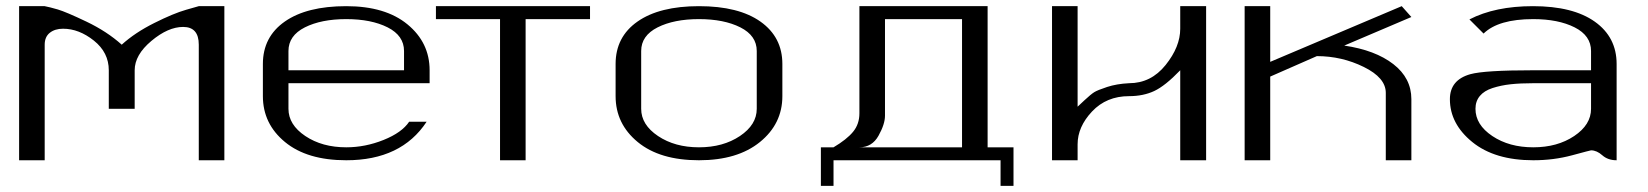

<svg xmlns="http://www.w3.org/2000/svg" viewBox="-20 -520 5349 623"><path d="M42 -500H125Q140.6 -497.1 167.5 -489.3Q194.3 -481.4 260.7 -449.7Q327.1 -418 375 -375Q418 -414.1 480.5 -445.3Q543 -476.6 584 -488.3L625 -500H708V0H625V-375Q625 -432.6 574.2 -432.6Q525.4 -432.6 471.2 -387.2Q417 -341.8 417 -292V-167H333V-292Q333 -349.6 284.7 -388.2Q236.3 -426.8 184.6 -426.8Q158.2 -426.8 141.6 -413.6Q125 -400.4 125 -375V0H42Z M1374 -250H916V-167Q916 -115.2 970.7 -78.6Q1025.4 -42 1103.5 -42Q1165 -42 1224.6 -65.9Q1284.2 -89.8 1307.6 -125H1364.3Q1282.2 0 1103.5 0Q976.6 0 904.8 -59.1Q833 -118.2 833 -208V-312.5Q833 -400.4 904.3 -450.2Q975.6 -500 1103.5 -500Q1230.5 -500 1302.2 -440.9Q1374 -381.8 1374 -292ZM916 -292H1291V-354.5Q1291 -404.3 1237.8 -431.2Q1184.6 -458 1103.5 -458Q1022.5 -458 969.2 -431.2Q916 -404.3 916 -354.5Z M1894.5 -500V-458H1685.5V0H1602.5V-458H1394.5V-500Z M2435.5 -167V-354.5Q2435.5 -404.3 2382.3 -431.2Q2329.1 -458 2248 -458Q2167 -458 2113.8 -431.2Q2060.5 -404.3 2060.5 -354.5V-167Q2060.5 -115.2 2115.2 -78.6Q2169.9 -42 2248 -42Q2326.2 -42 2380.9 -78.6Q2435.5 -115.2 2435.5 -167ZM2518.6 -208Q2518.6 -118.2 2445.8 -59.1Q2373 0 2248 0Q2121.1 0 2049.3 -59.1Q1977.5 -118.2 1977.5 -208V-312.5Q1977.5 -400.4 2048.8 -450.2Q2120.1 -500 2248 -500Q2377 -500 2447.8 -449.7Q2518.6 -399.4 2518.6 -312.5Z M2684.6 -42Q2727.5 -67.4 2748 -92.3Q2768.6 -117.2 2768.6 -152.3V-500H3184.6V-42H3268.6V83H3226.6V0H2684.6V83H2643.6V-42ZM2768.6 -42H3101.6V-458H2851.6V-144.5Q2851.6 -117.2 2830.6 -79.6Q2809.6 -42 2768.6 -42Z M3643.6 -208Q3570.3 -208 3523.4 -158.2Q3476.6 -108.4 3476.6 -51.8V0H3393.6V-500H3476.6V-173.8Q3477.5 -174.8 3498.5 -194.3Q3519.5 -213.9 3530.3 -220.7Q3541 -227.5 3572.3 -237.8Q3603.5 -248 3643.6 -250Q3714.8 -250 3762.2 -309.1Q3809.6 -368.2 3809.6 -426.8V-500H3893.6V0H3809.6V-292Q3760.7 -241.2 3725.1 -224.6Q3689.5 -208 3643.6 -208Z M4559.6 0H4476.6V-218.8Q4476.6 -267.6 4405.3 -302.7Q4334 -337.9 4252.9 -337.9L4101.6 -271.5V0H4018.6V-500H4101.6V-319.3L4528.3 -500L4559.6 -464.8L4341.8 -372.1Q4442.4 -357.4 4501 -312Q4559.6 -266.6 4559.6 -198.2Z M5225.6 0Q5197.3 0 5179.2 -16.1Q5161.1 -32.2 5142.6 -32.2Q5140.6 -32.2 5081.1 -16.1Q5021.5 0 4955.1 0Q4830.1 0 4757.3 -59.1Q4684.6 -118.2 4684.6 -198.2Q4684.6 -260.7 4751 -279.3Q4796.9 -292 4955.1 -292H5142.6V-354.5Q5142.6 -404.3 5089.4 -431.2Q5036.1 -458 4955.1 -458Q4841.8 -458 4793.9 -411.1L4748 -457Q4831.1 -500 4954.1 -500Q5084 -500 5154.8 -449.7Q5225.6 -399.4 5225.6 -312.5ZM5142.6 -250H4955.1Q4913.1 -250 4881.8 -246.6Q4850.6 -243.2 4823.2 -234.4Q4795.9 -225.6 4781.7 -208.5Q4767.6 -191.4 4767.6 -167Q4767.6 -115.2 4822.3 -78.6Q4877 -42 4955.1 -42Q5033.2 -42 5087.9 -78.6Q5142.6 -115.2 5142.6 -167Z"/></svg>

Font: okolaks
Style: Regular
Weight: 500
Version: Version 000.6.0